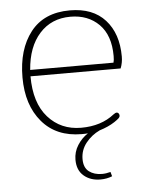

<svg xmlns="http://www.w3.org/2000/svg" viewBox="-51 -539 606 783"><g transform="rotate(-5 252.0 -148.0)"><path d="M234 112Q234 80 251 53Q268 26 294 9Q286 10 269 10Q165 10 106.5 -59Q48 -128 48 -241Q48 -356 103 -426.5Q158 -497 264 -497Q358 -497 408.5 -441Q459 -385 459 -291Q459 -266 450 -243H81Q81 -134 133.5 -75Q186 -16 269 -16Q351 -16 405 -59Q413 -65 418 -65Q423 -65 426 -61Q429 -57 429 -52Q429 -46 423 -40.5Q417 -35 405 -27Q379 -10 343 1Q309 17 286 46Q263 75 263 112Q263 147 284 163Q305 179 337 179Q354 179 372 174L377 192Q355 201 329 201Q288 201 261 178Q234 155 234 112ZM423 -269Q426 -278 426 -296Q426 -381 381 -426Q336 -471 264 -471Q186 -471 137.5 -417Q89 -363 82 -269Z"/></g></svg>

Font: Maitree ExtraLight
Style: Regular
Weight: 250
Designer: CadsonDemak Team
Foundry: CadsonDemak
Version: Version 1.002